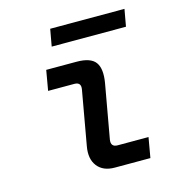

<svg xmlns="http://www.w3.org/2000/svg" viewBox="-101 -758 801 849"><g transform="rotate(-15 300.0 -333.5)"><path d="M321 0Q268 0 242 -33.5Q216 -67 226 -123L270 -371Q276 -404 244 -404H124L140 -496H279Q343 -496 365 -466Q387 -436 376 -372L332 -125Q327 -92 359 -92H500L484 0ZM190 -589 204 -667H544L530 -589Z"/></g></svg>

Font: DM Mono Medium
Style: Italic
Weight: 500
Italic angle: -10°
Designer: Colophon Foundry
Foundry: Colophon Foundry
Version: Version 1.000; ttfautohint (v1.8.2.53-6de2)